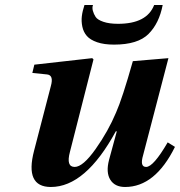

<svg xmlns="http://www.w3.org/2000/svg" viewBox="-20 -734 718 766"><path d="M317 -714H351Q347 -704 350.5 -691Q354 -678 361.5 -666.5Q369 -655 392.5 -647Q416 -639 451 -639Q566 -639 595 -714H629Q615 -641 572.5 -598.5Q530 -556 435 -556Q395 -556 367.5 -565.5Q340 -575 326.5 -590.5Q313 -606 308.5 -627.5Q304 -649 306.5 -669.5Q309 -690 317 -714ZM109 -443 117 -476 348 -502 353 -497 259 -128Q243 -68 278 -68Q311 -68 361.5 -139.5Q412 -211 443 -285Q468 -341 510 -490L652 -502L551 -115Q537 -68 563 -68Q592 -68 649 -166L678 -148Q599 12 479 12Q438 12 420 -17Q402 -46 415 -96L446 -210H442Q321 12 183 12Q78 12 116 -133L183 -391Q195 -434 168 -437Z"/></svg>

Font: Lingua Franca
Style: Bold Italic
Weight: 700
Italic angle: -13°
Version: Version 1.19